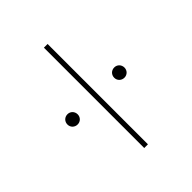

<svg xmlns="http://www.w3.org/2000/svg" viewBox="-43 -806 1100 1100"><g transform="rotate(45 506.5 -256.0)"><path d="M100 -271V-241H913V-271ZM507 -404C530 -404 548 -422 548 -446C548 -469 530 -487 507 -487C483 -487 465 -469 465 -446C465 -422 483 -404 507 -404ZM507 -25C530 -25 548 -43 548 -67C548 -90 530 -108 507 -108C483 -108 465 -90 465 -67C465 -43 483 -25 507 -25Z"/></g></svg>

Font: Sprat Extended
Style: Regular
Weight: 400
Width: 9
Designer: Ethan Nakache
Foundry: Collletttivo
Version: Version 2.000;Glyphs 3.2 (3217)